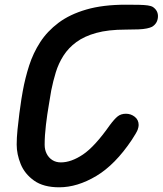

<svg xmlns="http://www.w3.org/2000/svg" viewBox="-20 -792 692 817"><path d="M232 5Q165 5 125 -23.5Q85 -52 68 -94Q51 -136 51 -177Q51 -205 54.5 -240.5Q58 -276 62.5 -310Q67 -344 71 -370Q75 -396 77 -405Q87 -460 104 -513Q121 -566 151 -612.5Q181 -659 229 -695Q277 -731 347.5 -751.5Q418 -772 516 -772Q549 -772 571.5 -771.5Q594 -771 608.5 -769Q623 -767 631 -762Q654 -746 652 -719Q650 -692 627 -678Q619 -674 605 -671Q591 -668 569 -667Q547 -666 514 -666Q441 -666 390 -652Q339 -638 305 -613Q271 -588 250 -555Q229 -522 217.5 -484.5Q206 -447 198 -407Q195 -387 188 -347Q181 -307 175.5 -261Q170 -215 170 -176Q170 -155 178.5 -138Q187 -121 202.5 -111Q218 -101 239 -101Q283 -101 333 -134.5Q383 -168 447 -259Q467 -286 481 -297Q495 -308 516 -308Q537 -308 553.5 -295Q570 -282 570 -260Q570 -252 566 -240.5Q562 -229 541 -197Q470 -91 389.5 -43Q309 5 232 5Z"/></svg>

Font: Edu QLD Beginner
Style: Bold
Weight: 700
Designer: Tina and Corey Anderson
Foundry: Google for Education
Version: Version 1.003